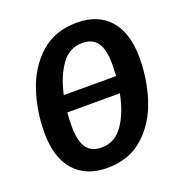

<svg xmlns="http://www.w3.org/2000/svg" viewBox="-130 -818 885 944"><g transform="rotate(-20 312.0 -345.5)"><path d="M606 -439Q606 -327 572 -223Q538 -119 463 -51.5Q388 16 273 16Q162 16 101 -53.5Q40 -123 40 -252Q40 -363 74 -467Q108 -571 183 -639Q258 -707 374 -707Q485 -707 545.5 -638Q606 -569 606 -439ZM193 -394H467Q469 -438 469 -455Q469 -533 443.5 -568.5Q418 -604 366 -604Q297 -604 255 -545Q213 -486 193 -394ZM455 -308H180Q177 -271 177 -237Q177 -159 202.5 -123.5Q228 -88 280 -88Q351 -88 394 -150.5Q437 -213 455 -308Z"/></g></svg>

Font: Fira Sans Condensed SemiBold
Style: Italic
Weight: 600
Width: 3
Italic angle: -8°
Designer: bBox Type GmbH & Carrois Corporate GbR & Edenspiekermann AG
Foundry: bBox Type GmbH & Carrois Corporate GbR & Edenspiekermann AG
Version: Version 4.301